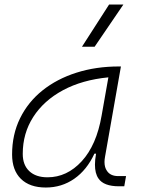

<svg xmlns="http://www.w3.org/2000/svg" viewBox="-20 -815 626 845"><path d="M181.6 10.3Q110.8 10.3 72 -27.8Q33.2 -65.9 33.2 -135.3Q33.2 -223.1 68.4 -294.7Q103.5 -366.2 167 -417Q230.5 -467.8 316.4 -495.1Q402.3 -522.5 503.4 -522.5H512.2L442.4 -126Q439.9 -113.3 439.9 -102.1Q439.9 -78.1 450.7 -63Q465.8 -40 500.5 -40H534.7L526.9 4.9H503.9Q436 4.9 413.1 -29.8Q397.9 -51.8 397.9 -90.3Q397.9 -111.8 402.8 -138.7H395.5Q362.3 -66.9 306.9 -28.3Q251.5 10.3 181.6 10.3ZM189 -34.7Q274.9 -34.7 339.8 -105.5Q404.8 -176.3 427.2 -306.2L457 -474.6Q341.8 -463.4 257.3 -418Q172.9 -372.6 126.5 -300.5Q80.1 -228.5 80.1 -137.7Q80.1 -88.9 108.9 -61.8Q137.7 -34.7 189 -34.7ZM340.8 -609.4 460 -794.9H522.9L396.5 -609.4Z"/></svg>

Font: CaskaydiaCove NFP ExtraLight
Style: Italic
Weight: 200
Italic angle: -10°
Designer: Aaron Bell
Foundry: Saja Typeworks
Version: Version 2111.001; VTT 6.35;Nerd Fonts 3.1.1